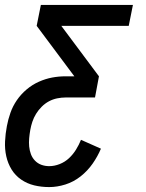

<svg xmlns="http://www.w3.org/2000/svg" viewBox="-23 -550 593 780"><path d="M177 210Q145 210 116 203Q87 196 63 179.5Q39 163 24 138.5Q9 114 2.5 85Q-4 56 -2.5 24.5Q-1 -7 5 -38Q10 -65 19.5 -92Q29 -119 45.5 -143Q62 -167 85 -186.5Q108 -206 135 -218Q162 -230 189 -235Q216 -240 243 -240H279L126 -445L143 -530H517L500 -445H226L379 -240L363 -154H244Q227 -154 209.5 -150.5Q192 -147 176 -138.5Q160 -130 146.5 -116.5Q133 -103 123.5 -87.5Q114 -72 108.5 -55.5Q103 -39 100 -22Q97 -5 95.5 12Q94 29 95.5 45Q97 61 102.5 76Q108 91 119 102.5Q130 114 145 119.5Q160 125 177 125Q198 125 219.5 116.5Q241 108 257.5 92.5Q274 77 286 57.5Q298 38 306 18L387 54Q374 85 353.5 114.5Q333 144 304.5 166.5Q276 189 242.5 199.5Q209 210 177 210Z"/></svg>

Font: Lode Dark
Style: Bold Italic
Weight: 700
Italic angle: -11°
Monospace: yes
Designer: Belleve Invis
Foundry: Belleve Invis
Version: Version 29.2.0; ttfautohint (v1.8.3)